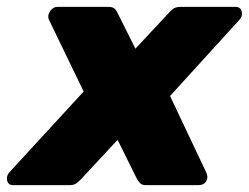

<svg xmlns="http://www.w3.org/2000/svg" viewBox="-70 -540 726 560"><path d="M-31 0Q-46 0 -49 -13Q-52 -26 -44 -36L174 -273L72 -484Q68 -496 76.5 -508Q85 -520 98 -520H246Q260 -520 265.5 -513.5Q271 -507 273 -502L325 -398L422 -502Q426 -507 434 -513.5Q442 -520 457 -520H616Q632 -520 635 -506.5Q638 -493 629 -483L426 -260L532 -36Q538 -23 531.5 -11.5Q525 0 508 0H356Q344 0 338.5 -6Q333 -12 330 -17L273 -132L166 -17Q162 -13 154.5 -6.5Q147 0 133 0Z"/></svg>

Font: Rubik ExtraBold
Style: Italic
Weight: 800
Italic angle: -12°
Designer: Hubert and Fischer
Foundry: Hubert and Fischer
Version: Version 2.300;gftools[0.9.30]